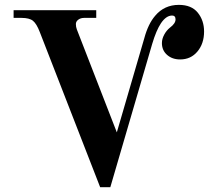

<svg xmlns="http://www.w3.org/2000/svg" viewBox="-20 -754 862 792"><path d="M36.1 -680.2V-711.9H377V-680.2H327.1Q313 -680.2 303 -672.9Q293 -665.5 293 -654.8Q293 -643.1 296.9 -632.8L461.9 -208L575.2 -596.2Q591.3 -655.8 620.1 -689Q657.7 -733.9 717.8 -733.9Q770 -733.9 795.9 -701.7Q821.8 -669.4 821.8 -624Q821.8 -574.2 794.4 -541.5Q767.1 -508.8 723.1 -508.8Q690.4 -508.8 669.2 -527.6Q647.9 -546.4 647.9 -576.2Q647.9 -593.8 657.5 -611.3Q667 -628.9 681.2 -640.1Q704.1 -657.2 704.1 -673.8Q704.1 -689.9 689.9 -689.9Q665.5 -689.9 644 -658.2Q624.5 -628.9 607.9 -573.2L435.1 18.1H393.1L144 -622.1Q130.9 -656.2 116 -668.2Q101.1 -680.2 68.8 -680.2Z"/></svg>

Font: Flanker Steampunk
Style: Bold
Weight: 700
Designer: Alexey Kryukov, Leonardo Di Lena
Foundry: Alexey Kryukov, Leonardo Di Lena
Version: 1.210